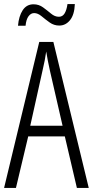

<svg xmlns="http://www.w3.org/2000/svg" viewBox="-20 -919 454 939"><path d="M356 0 297 -252H118L58 0H0L172 -714H241L414 0ZM224 -574Q218 -600 214 -622Q210 -644 206 -667Q200 -624 188 -574L128 -304H286ZM68 -793Q72 -840 91 -869Q110 -898 144 -898Q170 -898 190.5 -883Q211 -868 229.5 -852.5Q248 -837 268 -837Q286 -837 296 -853.5Q306 -870 310 -899H346Q344 -847 322.5 -820.5Q301 -794 270 -794Q244 -794 223 -809Q202 -824 183.5 -839.5Q165 -855 147 -855Q131 -855 119.5 -839.5Q108 -824 105 -793Z"/></svg>

Font: Noto Sans Sinhala UI ExtraCondensed Light
Style: Regular
Weight: 300
Width: 2
Designer: Jelle Bosma - Monotype Design Team
Foundry: Monotype Imaging Inc.
Version: Version 2.006; ttfautohint (v1.8.4.7-5d5b)